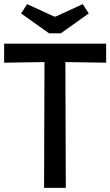

<svg xmlns="http://www.w3.org/2000/svg" viewBox="-23 -908 533 928"><path d="M190 0 192 -608 -3 -605V-697H490V-605L293 -608L295 0ZM214 -747 79 -843 108 -888 239 -828H246L377 -888L406 -843L271 -747Z"/></svg>

Font: Ruda SemiBold
Style: Regular
Weight: 600
Designer: Mariela Monsalve and Angelina Sanchez
Foundry: Mariela Monsalve and Angelina Sanchez
Version: Version 2.001